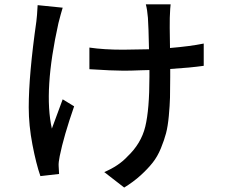

<svg xmlns="http://www.w3.org/2000/svg" viewBox="-20 -803 1040 884"><path d="M153.3 -779.3 268.6 -767.6Q260.7 -742.2 249 -696.3Q179.7 -384.8 218.8 -210.9Q262.7 -329.1 268.6 -345.7L321.3 -313.5Q273.4 -175.8 254.9 -84Q249 -54.7 250 -39.1Q250 -34.2 251 -21Q252 -7.8 252 -2L166 7.8Q146.5 -47.9 129.4 -136.7Q112.3 -225.6 112.3 -308.6Q112.3 -459 147.5 -705.1Q150.4 -725.6 153.3 -779.3ZM918 -602.5V-500Q856.4 -491.2 763.7 -485.4V-448.2Q763.7 -389.6 762.7 -353.5Q761.7 -317.4 757.3 -269.5Q752.9 -221.7 744.6 -189.9Q736.3 -158.2 720.7 -120.1Q705.1 -82 682.6 -53.7Q660.2 -25.4 627.4 4.4Q594.7 34.2 551.8 60.5L460 -10.7Q526.4 -39.1 565.4 -81.1Q629.9 -141.6 648.9 -220.2Q668 -298.8 668 -449.2V-480.5Q654.3 -480.5 629.9 -479.5Q605.5 -478.5 585.9 -478Q566.4 -477.5 548.8 -477.5Q499 -477.5 391.6 -484.4V-584Q457 -574.2 546.9 -574.2Q585.9 -574.2 666 -576.2Q664.1 -676.8 661.1 -720.7Q658.2 -757.8 651.4 -783.2H765.6Q763.7 -772.5 761.7 -720.7Q760.7 -698.2 762.7 -582Q855.5 -589.8 918 -602.5Z"/></svg>

Font: GenEi Gothic M SemiBold
Style: Regular
Weight: 500
Designer: o_tamon (Modified); [Source Han Sans]
Ryoko NISHIZUKA  (kana & ideographs); Paul D. Hunt (Latin, Greek & Cyrillic); Wenl
Version: Version 1.1a;Original Version 1.004